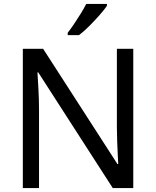

<svg xmlns="http://www.w3.org/2000/svg" viewBox="-20 -964 800 984"><path d="M663 0H558L176 -593H172Q174 -558 177 -506Q180 -454 180 -399V0H97V-714H201L582 -123H586Q585 -139 583.5 -171Q582 -203 580.5 -241Q579 -279 579 -311V-714H663ZM528 -934Q516 -916 491 -887.5Q466 -859 437.5 -830.5Q409 -802 385 -784H327V-796Q342 -815 359.5 -841Q377 -867 394 -894.5Q411 -922 422 -944H528Z"/></svg>

Font: Noto Sans Old North Arabian
Style: Regular
Weight: 400
Designer: Monotype Design Team
Foundry: Monotype Imaging Inc.
Version: Version 2.001; ttfautohint (v1.8.4.7-5d5b)